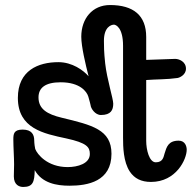

<svg xmlns="http://www.w3.org/2000/svg" viewBox="-20 -712 773 763"><path d="M580 11C680 11 722 -79 722 -117C722 -130 716 -153 690 -153C649 -153 642 -128 634 -102C630 -89 628 -67 599 -67C573 -67 561 -117 561 -152V-394C599 -397 644 -396 685 -402C693 -403 719 -414 719 -439C719 -467 692 -478 676 -478C662 -478 577 -474 561 -474V-565C561 -651 510 -692 417 -692C348 -692 303 -639 303 -566C303 -527 320 -456 332 -409C311 -433 267 -465 212 -465C132 -465 51 -432 51 -323C51 -201 154 -181 243 -162C326 -144 337 -127 337 -100C337 -62 289 -48 249 -48C168 -48 128 -99 120 -120C119 -122 116 -143 116 -154C116 -176 107 -197 70 -197C35 -197 33 -180 33 -158C33 -128 36 -86 36 -59C36 -42 35 -13 35 -11C35 24 58 31 72 31C111 31 117 11 118 -36C147 16 205 26 256 26C329 26 423 9 423 -101C423 -197 346 -215 226 -244C167 -258 133 -279 133 -325C133 -363 160 -385 221 -385C298 -385 325 -348 331 -328C336 -312 340 -294 340 -294C341 -281 358 -255 381 -255C421 -255 430 -275 430 -300C430 -320 405 -397 398 -460C393 -507 393 -529 393 -550C393 -605 422 -614 433 -614C440 -614 469 -603 469 -530V-165C469 -129 470 -69 496 -30C514 -3 541 11 580 11Z"/></svg>

Font: Life Savers
Style: ExtraBold
Weight: 800
Designer: Pablo Impallari, Rodrigo Fuenzalida, Brenda Gallo
Foundry: Pablo Impallari, Rodrigo Fuenzalida, Brenda Gallo
Version: Version 3.000